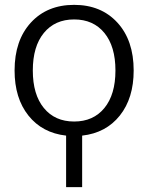

<svg xmlns="http://www.w3.org/2000/svg" viewBox="-20 -550 610 790"><path d="M40 -260Q40 -384 107 -457Q174 -530 285 -530Q396 -530 463 -457Q530 -384 530 -260Q530 -146 473 -74.5Q416 -3 318 8V220H252V8Q154 -3 97 -74.5Q40 -146 40 -260ZM160.5 -105.5Q206 -50 285 -50Q364 -50 409.5 -105.5Q455 -161 455 -260Q455 -359 409.5 -414.5Q364 -470 285 -470Q206 -470 160.5 -414.5Q115 -359 115 -260Q115 -161 160.5 -105.5Z"/></svg>

Font: M PLUS 1p
Style: Regular
Weight: 400
Version: Version 1.062